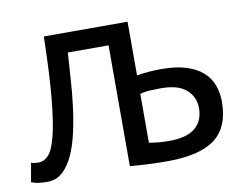

<svg xmlns="http://www.w3.org/2000/svg" viewBox="-66 -583 861 673"><g transform="rotate(-10 364.0 -247.0)"><path d="M426 -309Q450 -313 472 -314.5Q494 -316 514 -316Q566 -316 602 -304.5Q638 -293 660.5 -273Q683 -253 693 -225.5Q703 -198 703 -167Q703 -76 648.5 -35Q594 6 479 6Q415 6 346 0V-430H201Q198 -388 195 -339.5Q192 -291 186 -242.5Q180 -194 170 -149.5Q160 -105 144.5 -71Q129 -37 106.5 -16.5Q84 4 53 4Q34 4 20 2Q6 0 -5 -5L7 -72Q19 -68 33 -68Q53 -68 69 -85Q85 -102 97 -149.5Q109 -197 117 -281Q125 -365 128 -500H426ZM426 -69Q463 -63 497 -63Q560 -63 590 -88Q620 -113 620 -158Q620 -198 591 -224Q562 -250 500 -250Q483 -250 463 -249Q443 -248 426 -243Z"/></g></svg>

Font: PT Sans
Style: Regular
Weight: 400
Version: Version 2.003W OFL; ttfautohint (v1.6)